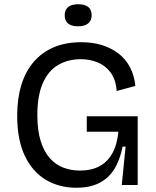

<svg xmlns="http://www.w3.org/2000/svg" viewBox="-20 -872 734 905"><path d="M340 13Q259 13 196 -24.5Q133 -62 97 -137.5Q61 -213 61 -327Q61 -407 80.5 -471Q100 -535 138.5 -580Q177 -625 233 -649Q289 -673 363 -673Q418 -673 462 -659Q506 -645 539.5 -619Q573 -593 593 -554.5Q613 -516 618 -467L530 -443Q526 -497 501.5 -530Q477 -563 440 -578Q403 -593 361 -593Q301 -593 254.5 -566Q208 -539 182 -480.5Q156 -422 156 -329Q156 -257 172 -206.5Q188 -156 215.5 -125.5Q243 -95 279.5 -81.5Q316 -68 357 -68Q410 -68 448 -88Q486 -108 509 -148.5Q532 -189 538 -251H389V-324H629V-225V0H554L572 -181H558Q545 -116 517.5 -73Q490 -30 446 -8.5Q402 13 340 13ZM348 -748Q317 -748 301 -761Q285 -774 285 -800Q285 -825 301 -838.5Q317 -852 348 -852Q380 -852 396 -839Q412 -826 412 -800Q412 -775 395.5 -761.5Q379 -748 348 -748Z"/></svg>

Font: Bricolage Grotesque 20pt
Style: Regular
Weight: 400
Version: Version 1.001;gftools[0.9.33.dev8+g029e19f]